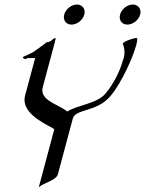

<svg xmlns="http://www.w3.org/2000/svg" viewBox="-20 -816 643 851"><path d="M601.1 -751.5C602.2 -755.3 602.7 -759.1 602.7 -762.7C602.7 -781.7 588.8 -795.9 568.6 -795.9C544.2 -795.9 518.8 -775.9 512.3 -751.5C511.2 -747.4 510.7 -743.5 510.7 -739.8C510.7 -720.7 524.4 -707 544.8 -707C568.7 -707 594.5 -726.6 601.1 -751.5ZM353.6 -751.5C354.6 -755.3 355.1 -759.1 355.1 -762.7C355.1 -781.7 341.2 -795.9 321.1 -795.9C296.6 -795.9 271.3 -775.9 264.7 -751.5C263.6 -747.4 263.1 -743.5 263.1 -739.8C263.1 -720.7 276.8 -707 297.2 -707C321.2 -707 346.9 -726.6 353.6 -751.5ZM584.1 -617.2C587.1 -628.6 588.4 -636.1 588.4 -640.8C588.4 -645.6 587.1 -647.5 584.9 -647.5C572.7 -647.5 526.9 -633.3 523.7 -621.6C526.6 -617.6 531.8 -603.1 531.8 -584.5C531.8 -573.2 529.9 -560.3 524.4 -547.4C511.5 -499.5 481.2 -440.9 447.6 -401.4C410.2 -356.4 326.4 -351.6 277.9 -321.8C245.5 -350.1 167.6 -367.2 167.6 -415.7C167.6 -420 168.2 -424.4 169.4 -429.2L222.7 -627.9C226.5 -642.1 227.9 -647.5 225 -647.5C219.1 -647.5 210.3 -638.2 204.9 -634.3C198.2 -629.4 186.8 -628.9 186.8 -628.9C186.8 -628.9 160.8 -608.4 135.6 -590.8C112.1 -574 81.4 -566.7 81.4 -561.3C81.4 -557.3 90.8 -554.2 93.6 -554.2C97.5 -554.2 100.1 -558.6 100.1 -558.6H135.8L91.1 -392.1C89.4 -385.6 88.6 -379.3 88.6 -373.2C88.6 -300.2 204.6 -257.1 220.7 -243.2L151.5 15.1C167.4 -4.4 228.9 -15.1 236.5 -43.5L302.7 -290.5C314.6 -335 408 -317.4 469.5 -390.1C520.4 -450.7 569.6 -563 584.1 -617.2Z"/></svg>

Font: Pierce
Style: Oblique
Weight: 400
Italic angle: -15°
Version: Version 0.2.0